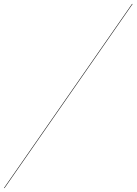

<svg xmlns="http://www.w3.org/2000/svg" viewBox="-50 -800 690 970"><path d="M617 -780 -30 150H-27L620 -780Z"/></svg>

Font: Bodoni* 96pt Fatface
Style: Italic
Weight: 900
Italic angle: -13°
Version: Version 2.3